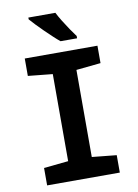

<svg xmlns="http://www.w3.org/2000/svg" viewBox="-100 -999 763 1064"><g transform="rotate(-10 281.5 -467.0)"><path d="M77 0V-98L215 -112V-602L77 -616V-714H486V-616L348 -602V-112L486 -98V0ZM289 -774Q274 -786 252.5 -806Q231 -826 208.5 -848Q186 -870 166.5 -890.5Q147 -911 136 -924V-934H288Q299 -912 316 -884.5Q333 -857 351 -830.5Q369 -804 382 -787V-774Z"/></g></svg>

Font: Noto Sans Mono SemiCondensed
Style: Bold
Weight: 700
Width: 4
Designer: Monotype Design Team
Foundry: Monotype Imaging Inc.
Version: Version 2.014